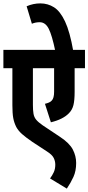

<svg xmlns="http://www.w3.org/2000/svg" viewBox="-20 -916 521 1132"><path d="M481 -514H420V-374Q420 -325 413 -296.5Q406 -268 386 -248Q351 -212 280 -195L245 -304Q258 -307 268.5 -311.5Q279 -316 285 -323Q299 -337 299 -375V-514H174V-298Q174 -266 177.5 -245.5Q181 -225 193.5 -210Q206 -195 232 -177L334 -109Q390 -72 409.5 -34Q429 4 429 45Q429 92 413 127Q397 162 374 196L275 136Q288 119 297 99.5Q306 80 306 55Q306 34 296.5 15Q287 -4 257 -23L170 -80Q132 -106 110 -125.5Q88 -145 76 -167Q63 -193 58 -220.5Q53 -248 53 -296V-514H0V-622H481ZM306 -615Q287 -707 267.5 -746Q248 -785 214 -785Q189 -785 168 -776L137 -879Q176 -896 218 -896Q262 -896 298.5 -873Q335 -850 363.5 -789.5Q392 -729 412 -615Z"/></svg>

Font: Noto Sans ExtraCondensed
Style: Bold
Weight: 700
Width: 2
Designer: Monotype Design Team
Foundry: Monotype Imaging Inc.
Version: Version 2.013; ttfautohint (v1.8.4.7-5d5b)